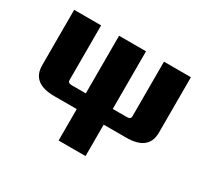

<svg xmlns="http://www.w3.org/2000/svg" viewBox="-142 -695 1184 1111"><g transform="rotate(30 450.0 -140.0)"><path d="M60 -120V-490H240V-125Q240 -105 265 -105H360V-490H540V-105H635Q660 -105 660 -125V-490H840V-120Q840 0 690 0H540V210H360V0H210Q60 0 60 -120Z"/></g></svg>

Font: Xolonium
Style: Bold
Weight: 700
Designer: Severin Meyer
Version: Version 4.2